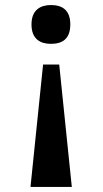

<svg xmlns="http://www.w3.org/2000/svg" viewBox="-20 -562 407 762"><path d="M182 -542C141 -542 105 -523 105 -465C105 -406 141 -388 182 -388C226 -388 259 -406 259 -465C259 -523 226 -542 182 -542ZM215 -306H151L101 180H265Z"/></svg>

Font: Noto Serif SemiCondensed
Style: Bold
Weight: 700
Width: 4
Designer: Monotype Design Team
Foundry: Monotype Imaging Inc.
Version: Version 2.015